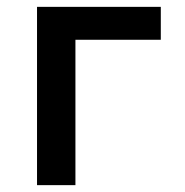

<svg xmlns="http://www.w3.org/2000/svg" viewBox="-20 -540 540 560"><path d="M88 0V-520H449V-424H200V0Z"/></svg>

Font: Iosevka SS04
Style: Bold
Weight: 700
Monospace: yes
Designer: Belleve Invis
Foundry: Belleve Invis
Version: Version 19.0.0; ttfautohint (v1.8.4)